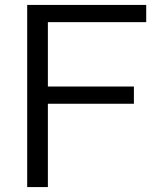

<svg xmlns="http://www.w3.org/2000/svg" viewBox="-20 -760 646 780"><path d="M90.5 0V-740H574V-670H174.5V-408.5H524V-338.5H174.5V0Z"/></svg>

Font: Encode Sans SemiExpanded SemiExpanded
Style: Regular
Weight: 400
Width: 6
Designer: Multiple Designers
Foundry: Impallari Type
Version: Version 3.000; ttfautohint (v1.8.3) -l 8 -r 50 -G 200 -x 14 